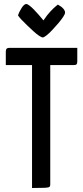

<svg xmlns="http://www.w3.org/2000/svg" viewBox="-20 -939 415 959"><path d="M140 0V-688Q140 -688 142.5 -689.5Q145 -691 158 -691H213Q227 -691 229 -689.5Q231 -688 231 -688V-17Q231 -9 227 -5.5Q223 -2 204 -1Q185 0 140 0ZM9 -614V-682Q9 -700 26 -700H366V-632Q366 -622 362.5 -618Q359 -614 349 -614ZM194 -752Q188 -752 175 -760.5Q162 -769 146.5 -783.5Q131 -798 115 -813Q99 -828 87 -841Q75 -854 70 -862Q76 -881 88.5 -900Q101 -919 111 -919Q117 -919 127.5 -911Q138 -903 150 -890.5Q162 -878 173 -865.5Q184 -853 190.5 -845Q197 -837 197 -837Q215 -864 231.5 -881.5Q248 -899 258.5 -907.5Q269 -916 269 -916Q286 -907 295.5 -896.5Q305 -886 305 -876Q305 -869 295.5 -854.5Q286 -840 271 -822.5Q256 -805 240.5 -788.5Q225 -772 212 -762Q199 -752 194 -752Z"/></svg>

Font: Yanone Kaffeesatz Medium
Style: Regular
Weight: 500
Designer: Yanone (Cyrillic: Daniel Pouzeot, Huerta Tipografica, and Cyreal)
Foundry: Yanone
Version: Version 2.003